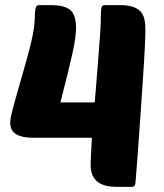

<svg xmlns="http://www.w3.org/2000/svg" viewBox="-20 -730 639 750"><path d="M106 -192Q67 -192 43.5 -205.5Q20 -219 20 -251Q20 -263 23.5 -278.5Q27 -294 33.5 -318.5Q40 -343 50.5 -379Q61 -415 76 -468Q86 -503 93.5 -531.5Q101 -560 106 -584Q111 -608 113.5 -628.5Q116 -649 116 -669Q116 -681 118.5 -695.5Q121 -710 132 -710H177Q234 -710 255.5 -690Q277 -670 277 -622Q277 -604 274 -581Q271 -558 263.5 -524Q256 -490 244.5 -443Q233 -396 216 -330H350Q353 -365 356.5 -407.5Q360 -450 363 -490Q366 -530 368.5 -562.5Q371 -595 372 -610Q374 -645 374 -665Q374 -685 375.5 -695Q377 -705 380.5 -707.5Q384 -710 392 -710H447Q479 -710 498.5 -703.5Q518 -697 529 -685Q540 -673 544 -655.5Q548 -638 548 -615Q548 -592 545.5 -540.5Q543 -489 538.5 -424.5Q534 -360 529.5 -291Q525 -222 520.5 -163Q516 -104 513 -63Q510 -22 509 -15Q508 -7 505 -3.5Q502 0 493 0H438Q383 0 358.5 -22Q334 -44 334 -85Q334 -93 335 -117Q336 -141 339 -192Z"/></svg>

Font: PoetsenOne
Style: Regular
Weight: 400
Designer: Rodrigo Fuenzalida, Pablo Impallari
Foundry: Pablo Impallari, Rodrigo Fuenzalida
Version: Version 1.000; ttfautohint (v0.8) -G 200 -r 50